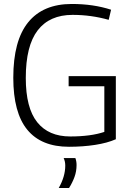

<svg xmlns="http://www.w3.org/2000/svg" viewBox="-20 -730 663 968"><path d="M47 -338Q47 -525 122 -617.5Q197 -710 342 -710Q451 -710 540 -681L528 -630Q439 -655 346 -655Q230 -655 170 -577Q110 -499 110 -337Q110 -186 167.5 -114Q225 -42 334 -42Q438 -42 506 -65V-295H326V-346H564V-28Q521 -9 459.5 0.5Q398 10 328 10Q188 10 117.5 -76Q47 -162 47 -338ZM276 218Q309 160 309 105Q309 84 301 67H360Q366 83 366 102Q366 134 355.5 162.5Q345 191 328 218Z"/></svg>

Font: Georama Light
Style: Regular
Weight: 300
Designer: Jean-Baptiste Levee
Foundry: Production Type
Version: Version 1.000